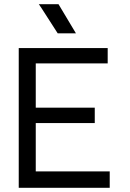

<svg xmlns="http://www.w3.org/2000/svg" viewBox="-20 -895 620 915"><path d="M165 -875H258.8L341.8 -736.3H254.9L177.7 -856.4ZM502.9 0H69.3V-666H493.2V-592.8H150.4V-381.8H431.6V-308.6H150.4V-78.1H502.9Z"/></svg>

Font: BF_TEXT
Style: Regular
Weight: 400
Foundry: EA DICE
Version: Version 1.404